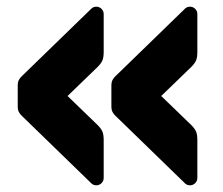

<svg xmlns="http://www.w3.org/2000/svg" viewBox="-20 -616 666 574"><path d="M47 -390 254 -591Q260 -596 268 -596Q277 -596 283.5 -589.5Q290 -583 290 -574V-461Q290 -444 286 -435Q282 -426 272 -416L182 -329L272 -242Q282 -232 286 -223Q290 -214 290 -197V-84Q290 -75 283.5 -68.5Q277 -62 268 -62Q260 -62 254 -67L47 -268Q33 -280 33 -296V-362Q33 -378 47 -390ZM327 -390 534 -591Q540 -596 548 -596Q557 -596 563.5 -589.5Q570 -583 570 -574V-461Q570 -444 566 -435Q562 -426 552 -416L462 -329L552 -242Q562 -232 566 -223Q570 -214 570 -197V-84Q570 -75 563.5 -68.5Q557 -62 548 -62Q540 -62 534 -67L327 -268Q313 -280 313 -296V-362Q313 -378 327 -390Z"/></svg>

Font: Hezaedrus
Style: Bold
Weight: 700
Designer: Hubert & Fischer
Foundry: Hubert & Fischer
Version: Version 1.10;September 3, 2019;FontCreator 11.5.0.2425 64-bi